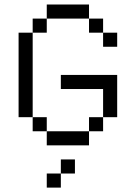

<svg xmlns="http://www.w3.org/2000/svg" viewBox="-20 -645 602 852"><path d="M187.5 -562.5H125V-500H187.5ZM62.5 -125H125V-500H62.5ZM125 -62.5H187.5V-125H125ZM187.5 187.5H250V125H187.5ZM187.5 0H375V-62.5H187.5ZM187.5 -562.5H375V-625H187.5ZM250 125H312.5V62.5H250ZM250 -250H437.5V-125H500V-312.5H250ZM375 -62.5H437.5V-125H375ZM375 -500H437.5V-562.5H375ZM437.5 -437.5H500V-500H437.5Z"/></svg>

Font: ChillMoonMono
Style: Regular
Weight: 400
Designer: Warren2060
Foundry: ChillType
Version: Version 1.000;Glyphs 3.1.1 (3135)